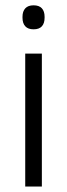

<svg xmlns="http://www.w3.org/2000/svg" viewBox="-20 -684 246 704"><path d="M72.5 0V-487.5H133.5V0ZM103 -576.5Q83 -576.5 72.8 -587.5Q62.5 -598.5 62.5 -619V-622.5Q62.5 -642.5 72.8 -653.5Q83 -664.5 103 -664.5Q123.5 -664.5 133.5 -653.5Q143.5 -642.5 143.5 -622.5V-619Q143.5 -598.5 133.5 -587.5Q123.5 -576.5 103 -576.5Z"/></svg>

Font: Anek Gurmukhi Medium Light
Style: Regular
Weight: 300
Version: Version 1.003